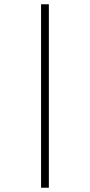

<svg xmlns="http://www.w3.org/2000/svg" viewBox="-20 -880 422 900"><path d="M172.5 0H209V-860H172.5Z"/></svg>

Font: Spartan ExtraLight
Style: Regular
Weight: 200
Designer: Matt Bailey, Mirko Velimirovic
Foundry: Matt Bailey
Version: Version 1.003; ttfautohint (v1.8.3)